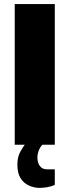

<svg xmlns="http://www.w3.org/2000/svg" viewBox="-20 -708 339 939"><path d="M52 0V-688H248V0ZM171 211Q144 210 119.5 198.5Q95 187 80 162.5Q65 138 65 97Q65 60 79 34.5Q93 9 110 -12H197V-8Q180 4 171.5 23.5Q163 43 163 62Q163 88 175 104Q187 120 209 120H248V196Q232 204 211 207.5Q190 211 171 211Z"/></svg>

Font: Archivo Condensed Black
Style: Regular
Weight: 900
Width: 3
Designer: Hector Gatti
Foundry: Omnibus-Type
Version: Version 2.001